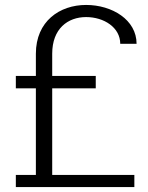

<svg xmlns="http://www.w3.org/2000/svg" viewBox="-20 -756 598 776"><path d="M44 -399H125V-49H44V0H523V-49H191V-399H367V-449H191V-539C191 -640 254 -687 328 -687C400 -687 466 -645 466 -579H532C532 -676 433 -736 328 -736C221 -736 125 -670 125 -539V-449H44Z"/></svg>

Font: Perun Light
Style: Regular
Weight: 300
Foundry: Copyright (c) Stefan Peev, Context Ltd, 2016
Version: Version 1.089